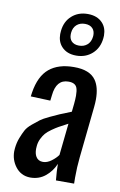

<svg xmlns="http://www.w3.org/2000/svg" viewBox="-96 -919 615 981"><g transform="rotate(10 211.5 -429.0)"><path d="M261.2 -698.7Q287.1 -698.7 304.2 -713.9Q321.3 -729 324.2 -756.3Q324.7 -760.3 324.7 -764.2Q324.7 -785.6 313 -798.3Q299.3 -813.5 272.9 -813.5Q246.6 -813.5 229.7 -798.3Q212.9 -783.2 210.4 -756.3Q210 -751.5 210 -747.1Q210 -726.6 221.2 -713.9Q234.9 -698.7 261.2 -698.7ZM255.9 -646Q206.5 -646 179.2 -676.3Q156.7 -701.2 156.7 -740.2Q156.7 -748 157.7 -756.3Q162.6 -806.2 195.8 -835.9Q229 -865.7 278.3 -865.7Q327.6 -865.7 355 -836.4Q378.4 -811.5 378.4 -771Q378.4 -763.7 377.4 -756.3Q372.1 -706.1 338.4 -676Q304.7 -646 255.9 -646ZM132.8 8.3Q83.5 7.8 54.2 -32.2Q29.3 -66.4 29.3 -109.4Q29.3 -117.2 30.3 -125.5Q33.2 -154.8 43 -179.9Q52.7 -205.1 62.3 -222.9Q71.8 -240.7 94.7 -259.5Q117.7 -278.3 130.4 -288.1Q143.1 -297.9 177 -314Q210.9 -330.1 224.9 -335.9Q238.8 -341.8 280.8 -358.4Q283.2 -359.4 284.2 -359.9L288.6 -401.4Q291 -425.3 291 -443.4Q291 -469.7 285.6 -484.4Q276.4 -508.8 240.7 -508.3Q177.7 -508.3 169.4 -424.8L166 -396.5L64 -400.4Q64.5 -402.8 65.4 -410.4Q66.4 -418 66.9 -421.4Q80.6 -507.8 127.9 -547.1Q175.3 -586.4 255.4 -586.4Q338.4 -586.9 370.1 -541Q394.5 -505.9 394.5 -443.4Q394.5 -424.3 392.1 -402.3L364.3 -136.2Q358.9 -85.9 358.9 -31.2Q358.9 -15.6 359.4 0H265.1Q260.3 -49.3 260.3 -85Q243.7 -45.4 210.9 -18.6Q178.2 8.3 132.8 8.3ZM183.1 -81.5Q204.6 -81.5 226.6 -97.9Q248.5 -114.3 260.3 -131.3L277.8 -296.4Q274.4 -294.9 268.6 -291.5Q242.7 -277.8 230 -270.8Q217.3 -263.7 197.5 -249.8Q177.7 -235.8 167.7 -224.1Q157.7 -212.4 148.9 -194.6Q140.1 -176.8 138.2 -156.7Q137.2 -148.4 137.2 -141.1Q137.2 -116.2 146.5 -101.1Q158.2 -81.5 183.1 -81.5Z"/></g></svg>

Font: Oswald
Style: Regular
Weight: 400
Designer: Vernon Adams
Foundry: Vernon Adams
Version: 3.0; ttfautohint (v0.94.23-7a4d-dirty) -l 8 -r 50 -G 200 -x 